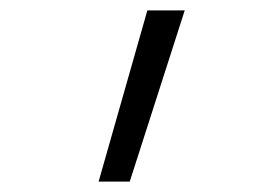

<svg xmlns="http://www.w3.org/2000/svg" viewBox="-20 -792 540 370"><path d="M170 -442 264 -772H336L230 -442Z"/></svg>

Font: Iosevka SS04 Light
Style: Regular
Weight: 300
Monospace: yes
Designer: Belleve Invis
Foundry: Belleve Invis
Version: Version 19.0.0; ttfautohint (v1.8.4)